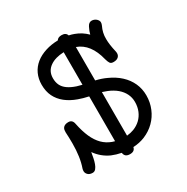

<svg xmlns="http://www.w3.org/2000/svg" viewBox="-154 -764 910 935"><g transform="rotate(-30 301.0 -296.5)"><path d="M451.2 -600.1Q460.4 -618.7 476.1 -618.7Q483.9 -618.7 490.5 -616Q497.1 -613.3 502 -608.9Q506.8 -604.5 509.5 -599.4Q512.2 -594.2 512.2 -589.4Q512.2 -581.1 507.8 -571.8Q500.5 -557.1 496.6 -540.3Q492.7 -523.4 493.2 -504.9Q493.2 -489.7 495.8 -470.9Q498.5 -452.1 503.9 -429.2Q504.4 -426.8 504.6 -424.3Q504.9 -421.9 504.9 -419.4Q504.9 -406.7 495.8 -398.7Q486.8 -390.6 469.2 -390.6Q461.9 -390.6 457.3 -392.6Q452.6 -394.5 449.7 -398.7Q446.8 -402.8 444.6 -408.7Q442.4 -414.6 439.9 -422.9Q416 -521 346.2 -545.9V-357.9Q378.4 -350.6 405.3 -337.9Q443.4 -320.8 470.2 -295.9Q497.1 -271 511.5 -239.3Q525.9 -207.5 525.9 -170.9Q525.9 -131.8 511.7 -97.7Q497.6 -63.5 471.9 -38.1Q446.3 -12.7 411.1 2Q380.4 14.6 345.2 16.1Q340.8 38.1 314.5 38.1Q285.2 38.1 282.2 12.2Q254.4 6.8 230 -3.4Q184.6 -23.9 155.3 -65.4Q152.8 -50.8 149.7 -34.7Q146.5 -18.6 141.6 -5.1Q136.7 8.3 129.4 17.1Q122.1 25.9 111.3 25.9Q94.2 25.9 85.2 16.8Q76.2 7.8 76.2 -3.4Q76.2 -10.3 78.1 -16.6Q87.9 -44.4 92.5 -76.9Q97.2 -109.4 97.2 -148.9Q97.2 -163.6 96.7 -179.7Q96.2 -195.8 95.2 -213.4H95.7V-217.3Q95.7 -231.4 104.7 -239.5Q113.8 -247.6 131.3 -247.6Q153.8 -247.6 158.2 -221.7Q167.5 -176.3 182.1 -143.3Q196.8 -110.4 218 -89.1Q239.3 -67.9 267.6 -57.6Q274.9 -55.2 282.2 -53.2V-305.2Q252 -311.5 226.6 -320.8Q189.9 -334 163.8 -354.7Q137.7 -375.5 123.8 -403.8Q109.9 -432.1 109.9 -469.7Q109.9 -502.9 122.6 -530.3Q135.3 -557.6 159.2 -576.9Q183.1 -596.2 217.3 -606.9Q248 -616.7 286.1 -617.7Q293.9 -630.9 314.5 -630.9Q338.4 -630.9 344.2 -612.3Q358.9 -609.4 373 -604Q409.2 -590.8 437 -563Q440.4 -578.6 451.2 -600.1ZM385.7 -56.2Q409.2 -65.4 426 -81.5Q442.9 -97.7 452.4 -120.4Q461.9 -143.1 461.9 -170.9Q461.9 -195.3 451.4 -216.6Q440.9 -237.8 421.4 -254.4Q401.9 -271 373.5 -282.7Q360.4 -288.1 346.2 -292.5V-47.4Q367.2 -49.3 385.7 -56.2ZM205.1 -531.7Q173.3 -509.8 173.3 -469.7Q173.3 -446.8 181.6 -429.9Q189.9 -413.1 207.8 -400.4Q225.6 -387.7 253.4 -378.4Q266.6 -374.5 282.2 -370.6V-553.7Q233.9 -551.8 205.1 -531.7Z"/></g></svg>

Font: Erica Type
Style: Regular
Weight: 400
Designer: Peter Wiegel
Foundry: Peter Wiegel
Version: Version 1.000 2010 initial release